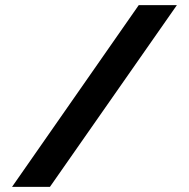

<svg xmlns="http://www.w3.org/2000/svg" viewBox="-20 -730 738 750"><path d="M522 -710H671L175 0H27Z"/></svg>

Font: Raleway
Style: Bold
Weight: 700
Designer: Matt McInerney, Pablo Impallari, Rodrigo Fuenzalida
Foundry: Matt McInerney, Pablo Impallari, Rodrigo Fuenzalida
Version: Version 3.000